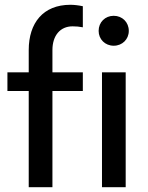

<svg xmlns="http://www.w3.org/2000/svg" viewBox="-20 -782 617 802"><path d="M100 -480H11V-402H100V0H199V-402H326V-480H199V-573C199 -634 232 -672 283 -672C298 -672 310 -671 326 -668V-756C307 -760 289 -762 274 -762C160 -762 100 -686 100 -573ZM455 -591C491 -591 518 -618 518 -653C518 -689 491 -716 455 -716C419 -716 392 -689 392 -653C392 -618 419 -591 455 -591ZM505 0V-480H406V0Z"/></svg>

Font: UULA Sans Medium
Style: Regular
Weight: 500
Designer: Mohamed Gaber, Laura Garcia Mut
Foundry: Kief Type Foundry
Version: Version 3.006;hotconv 1.0.109;makeotfexe 2.5.65596